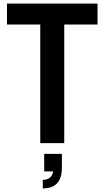

<svg xmlns="http://www.w3.org/2000/svg" viewBox="-20 -800 584 1073"><path d="M219 253V205Q269 205 277 158H227V60H326V137Q326 253 219 253ZM339 0H205V-663H19V-780H525V-663H339Z"/></svg>

Font: Tanohe Sans SemiBold
Style: Regular
Weight: 600
Designer: Village Type and Design LLC & Cristiano Sobral
Foundry: Cooper Hewitt Smithsonian Design Museum
Version: Version 1.00;September 29, 2021;FontCreator 13.0.0.2655 64-b